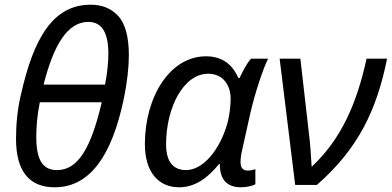

<svg xmlns="http://www.w3.org/2000/svg" viewBox="-20 -785 1663 815"><path d="M212 10C367 10 456 -134 504 -359C520 -434 527 -501 527 -550C527 -628 512 -683 483 -716C453 -749 414 -765 365 -765C206 -765 123 -625 69 -384C54 -323 48 -255 48 -196C48 -57 105 10 212 10ZM165 -426C208 -594 266 -692 355 -692C412 -692 440 -647 440 -557C440 -520 435 -471 426 -426ZM222 -63C162 -63 134 -105 134 -204C134 -248 138 -296 149 -351H412C367 -160 313 -63 222 -63Z M740 10C812 10 865 -34 910 -89H913C913 -23 943 10 1003 10C1026 10 1053 4 1064 -3V-67C1053 -63 1042 -61 1032 -61C1011 -61 1001 -73 1001 -97C1001 -109 1003 -128 1008 -149L1043 -306C1063 -393 1097 -494 1118 -536H1046C1026 -515 1008 -477 997 -454H992C969 -505 930 -546 854 -546C702 -546 595 -375 595 -173C595 -52 655 10 740 10ZM770 -63C715 -63 685 -99 685 -172C685 -329 759 -472 864 -472C923 -472 959 -428 959 -365C959 -337 955 -301 946 -264C914 -149 842 -63 770 -63Z M1167 -536 1233 0H1325C1499 -152 1579 -316 1623 -536H1536C1495 -348 1430 -196 1303 -77C1300 -126 1297 -177 1290 -230L1255 -536Z"/></svg>

Font: BC Sans
Style: Italic
Weight: 400
Italic angle: -12°
Designer: Monotype Design Team
Designer: Province of B.C.
Foundry: Monotype Imaging Inc.
Version: Version 2.000;GOOG;noto-source:20170915:90ef993387c0